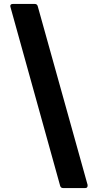

<svg xmlns="http://www.w3.org/2000/svg" viewBox="-20 -795 495 971"><path d="M299 156Q287 156 284 144L33 -759Q32 -761 32 -764Q32 -775 45 -775H156Q168 -775 171 -763L423 140V144Q423 156 411 156Z"/></svg>

Font: LINE Seed JP_TTF Bold
Style: Regular
Weight: 700
Designer: LINE & Fontrix & Fontworks
Version: Version 1.009